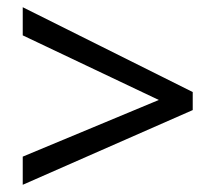

<svg xmlns="http://www.w3.org/2000/svg" viewBox="-20 -628 598 532"><path d="M43 -116V-194L420 -351L43 -530V-608L514 -373V-323Z"/></svg>

Font: Noto Sans Adlam
Style: Regular
Weight: 400
Designer: Mark Jamra, Neil Patel
Foundry: JamraPatel LLC
Version: Version 3.001